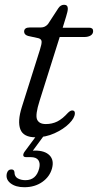

<svg xmlns="http://www.w3.org/2000/svg" viewBox="-20 -566 410 804"><path d="M141 -406 97.5 -415.5Q81 -420.5 81 -433.5Q81 -451 105 -451H151.5Q169.5 -451 181.5 -466L224.5 -532Q234 -546 248.5 -546Q264 -546 264 -529.5Q264 -519 256.5 -495.5L242.5 -450H353Q370 -450 370 -436Q370 -424 359.8 -417.5Q349.5 -411 332.5 -411H230L146 -144.5Q127 -85 135.2 -65.8Q143.5 -46.5 172 -46.5Q198 -46.5 219.8 -57.2Q241.5 -68 264.5 -93.5Q274.5 -103.5 282.5 -103.5Q294 -103.5 293.5 -91Q293 -72 269.5 -48.5Q246 -25 208.5 -8Q171 9 129.5 9Q78 9 65.2 -24.5Q52.5 -58 71.5 -118L147 -357Q155 -382 154.2 -392.2Q153.5 -402.5 141 -406ZM139.5 -7H170.5L117.5 65Q122 64.5 126.5 64.5Q168 64.5 187.5 84.5Q207 104.5 198 138.5Q188.5 174 157 196Q125.5 218 82 218Q45.5 218 24.2 201.5Q3 185 8.5 160.5Q13 143.5 27 143.5Q39 143 40.5 154.5Q40.5 173 54.2 180.8Q68 188.5 86.5 188.5Q131.5 188.5 144 139.5Q149.5 118 140.8 105Q132 92 108.5 92H89.5Q78.5 92 77.5 85Q76.5 78 83.5 68.5Z"/></svg>

Font: Fraunces 9pt S050 Light
Style: Italic
Weight: 300
Italic angle: -16°
Version: Version 1.000; ttfautohint (v1.8.3)